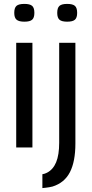

<svg xmlns="http://www.w3.org/2000/svg" viewBox="-20 -755 469 983"><path d="M105 -644Q77 -644 65 -654Q53 -664 53 -689Q53 -715 64.5 -725Q76 -735 105 -735Q133 -735 144.5 -725Q156 -715 156 -689Q156 -664 144.5 -654Q133 -644 105 -644ZM63 0V-536H146V0ZM366 -536V-20Q366 72 338 126.5Q310 181 249 200Q241 202 232.5 203.5Q224 205 215 206Q206 207 197 208V137Q204 136 209.5 134Q215 132 221 129Q252 113 267.5 75.5Q283 38 283 -24V-536ZM324 -644Q296 -644 284.5 -654Q273 -664 273 -689Q273 -715 284.5 -725Q296 -735 324 -735Q352 -735 363.5 -725Q375 -715 375 -689Q375 -664 363.5 -654Q352 -644 324 -644Z"/></svg>

Font: Georama ExtraCondensed Thin
Style: Regular
Weight: 400
Version: Version 1.001